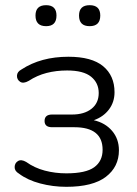

<svg xmlns="http://www.w3.org/2000/svg" viewBox="-20 -713 528 741"><path d="M326 -612Q285 -612 285 -653Q285 -693 326 -693Q367 -693 367 -653Q367 -612 326 -612ZM158 -612Q117 -612 117 -653Q117 -693 158 -693Q198 -693 198 -653Q198 -612 158 -612ZM236 8Q184 8 135 -5Q86 -18 53 -43Q36 -53 36.5 -68.5Q37 -84 49.5 -91.5Q62 -99 81 -88Q113 -65 153 -54.5Q193 -44 236 -44Q311 -44 343.5 -67.5Q376 -91 376 -135Q376 -222 267 -222H181Q152 -222 152 -246Q152 -271 181 -271H258Q305 -271 333 -293Q361 -315 361 -354Q361 -393 331.5 -417Q302 -441 239 -441Q197 -441 160 -431.5Q123 -422 91 -401Q70 -389 57.5 -397.5Q45 -406 45.5 -421Q46 -436 63 -445Q138 -494 244 -494Q334 -494 378 -457.5Q422 -421 422 -357Q422 -319 400.5 -290.5Q379 -262 342 -249Q386 -239 412.5 -208Q439 -177 439 -133Q439 -69 388.5 -30.5Q338 8 236 8Z"/></svg>

Font: Chiron GoRound TC L
Style: Regular
Weight: 300
Designer: Ryoko NISHIZUKA 西塚涼子 (kana, bopomofo & ideographs); Paul D. Hunt (Latin, Greek & Cyrillic); Sandoll Communications 산돌커뮤니
Foundry: Adobe
Version: Version 1.000;hotconv 1.1.1;makeotfexe 2.6.0